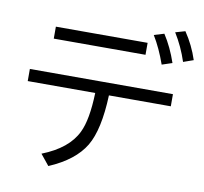

<svg xmlns="http://www.w3.org/2000/svg" viewBox="-95 -966 1189 1119"><g transform="rotate(10 499.5 -406.5)"><path d="M58.1 -488.8H904.8V-417H538.6Q530.8 -212.4 473.1 -115.2Q412.6 -14.2 262.2 49.8L210.4 -14.2Q364.7 -74.7 415.5 -181.6Q452.6 -257.3 457.5 -417H58.1ZM164.6 -757.8H707.5V-687H164.6ZM810.1 -647Q777.8 -738.8 734.9 -809.1L794.4 -827.1Q840.3 -756.3 870.6 -667ZM930.2 -684.1Q901.9 -770.5 855 -846.2L912.6 -862.8Q962.4 -789.1 989.7 -705.1Z"/></g></svg>

Font: UDEV Gothic 35
Style: Regular
Weight: 400
Version: v2.1.0; ttfautohint (v1.8.4.7-5d5b-dirty) -l 6 -r 45 -G 200 